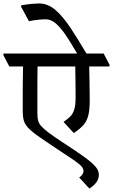

<svg xmlns="http://www.w3.org/2000/svg" viewBox="-48 -931 656 1115"><path d="M471 164 412 100Q437 82 437 62Q437 49 425 35Q413 21 379 -2.5Q345 -26 279 -69Q211 -114 171.5 -142Q132 -170 113.5 -191Q95 -212 89.5 -234Q84 -256 84 -288V-381Q84 -422 84.5 -461Q85 -500 86 -545H6L-28 -610V-620H400Q357 -694 327 -737Q294 -782 269 -800.5Q244 -819 216 -819Q200 -819 171.5 -816Q143 -813 120 -808L74 -893L75 -900Q114 -907 142 -909Q170 -911 179 -911Q230 -911 274 -873Q318 -835 363 -767Q405 -703 454 -620H554L588 -555V-545H470Q471 -512 471.5 -474Q472 -436 472.5 -402.5Q473 -369 473 -348Q473 -289 463.5 -256Q454 -223 434 -202Q414 -181 381 -158L321 -223Q344 -239 359.5 -254Q375 -269 383 -294.5Q391 -320 391 -364Q391 -411 390.5 -451.5Q390 -492 389 -545H170Q169 -490 169 -450V-275Q169 -250 173 -232.5Q177 -215 191.5 -198.5Q206 -182 236 -159.5Q266 -137 318 -103Q384 -60 425.5 -31Q467 -2 488.5 18Q510 38 518 53Q526 68 526 85Q526 129 471 164Z"/></svg>

Font: Tiro Devanagari Marathi
Style: Regular
Weight: 400
Designer: Devanagari: John Hudson & Fiona Ross. Latin: John Hudson.
Foundry: Tiro Typeworks Ltd.
Version: Version 1.52